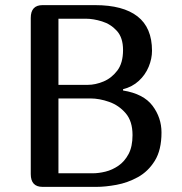

<svg xmlns="http://www.w3.org/2000/svg" viewBox="-20 -729 710 749"><path d="M100 -659Q100 -709 146 -709H351Q460 -709 516.5 -665Q573 -621 573 -531Q573 -500 560 -468.5Q547 -437 521.5 -413.5Q496 -390 460 -381V-376Q540 -363 575 -316.5Q610 -270 610 -212Q610 -144 584 -102Q558 -60 518 -38Q478 -16 434.5 -8Q391 0 356 0H146Q100 0 100 -50ZM208 -656V-398H323Q352 -398 383.5 -411Q415 -424 437.5 -453.5Q460 -483 460 -534Q460 -582 436 -608.5Q412 -635 378 -645.5Q344 -656 315 -656ZM208 -345V-53H342Q365 -53 391.5 -59.5Q418 -66 442 -82.5Q466 -99 481.5 -128Q497 -157 497 -202Q497 -256 470.5 -287Q444 -318 406 -331.5Q368 -345 332 -345Z"/></svg>

Font: Marmelad
Style: Regular
Weight: 400
Designer: Manvel Shmavonyan
Foundry: Cyreal
Version: Version 1.110; ttfautohint (v1.8.4.7-5d5b)